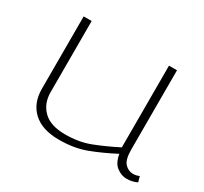

<svg xmlns="http://www.w3.org/2000/svg" viewBox="-116 -697 929 873"><g transform="rotate(30 348.5 -261.0)"><path d="M278 10Q189 10 142 -33.5Q95 -77 95 -152V-532H137V-159Q137 -99 175 -62Q213 -25 290 -25Q361 -25 418.5 -47Q476 -69 543 -103V-532H585V-117Q585 -63 603.5 -43.5Q622 -24 647 -24Q663 -24 679 -31L687 -2Q660 10 633 10Q605 10 580 -9Q555 -28 548 -72Q479 -36 417.5 -13Q356 10 278 10Z"/></g></svg>

Font: Georama Extended ExtraLight
Style: Regular
Weight: 200
Width: 7
Designer: Jean-Baptiste Levee
Foundry: Production Type
Version: Version 1.000